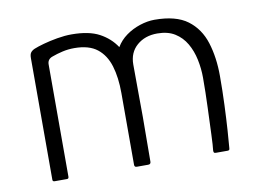

<svg xmlns="http://www.w3.org/2000/svg" viewBox="-59 -561 868 645"><g transform="rotate(-10 375.0 -238.0)"><path d="M79 0Q72 0 72 -6V-421Q72 -434 76.5 -440Q81 -446 90 -450Q102 -455 123.5 -461Q145 -467 171 -471.5Q197 -476 220 -476Q279 -476 314.5 -457Q350 -438 371 -406Q384 -428 405.5 -443.5Q427 -459 453 -467.5Q479 -476 503 -476Q576 -476 615.5 -446.5Q655 -417 671 -366Q687 -315 687 -252Q687 -201 685 -153Q683 -105 680.5 -67.5Q678 -30 676 -8Q676 -3 674 -1.5Q672 0 669 0H629Q624 0 622.5 -2Q621 -4 621 -9Q623 -24 624.5 -64Q626 -104 628 -155.5Q630 -207 630 -256Q630 -287 623.5 -318Q617 -349 602.5 -374Q588 -399 564 -414Q540 -429 504 -429Q462 -429 434.5 -405Q407 -381 407 -340Q407 -284 407.5 -241Q408 -198 408 -161Q408 -124 407.5 -87.5Q407 -51 407 -9Q407 0 398 0H359Q351 0 351 -8V-253Q351 -306 339 -345.5Q327 -385 299 -407Q271 -429 221 -429Q200 -429 180.5 -424.5Q161 -420 145 -414Q127 -408 127 -390V-7Q127 0 121 0Z"/></g></svg>

Font: Glory Thin Light
Style: Regular
Weight: 300
Version: Version 1.011